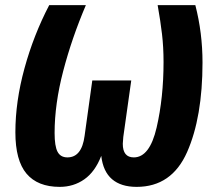

<svg xmlns="http://www.w3.org/2000/svg" viewBox="-20 -713 836 749"><path d="M40 -197Q40 -317 75.5 -446.5Q111 -576 172 -693H315Q260 -564 226.5 -435.5Q193 -307 193 -194Q193 -143 204.5 -121Q216 -99 243 -99Q299 -99 310 -183L340 -399H492L461 -179Q459 -159 459 -152Q459 -99 502 -99Q564 -99 591 -215.5Q618 -332 618 -471Q618 -529 612 -580Q606 -631 595 -693H742Q770 -585 770 -469Q770 -256 710 -120Q650 16 513 16Q452 16 417 -14Q382 -44 375 -105Q351 -43 309 -13.5Q267 16 213 16Q127 16 83.5 -35.5Q40 -87 40 -197Z"/></svg>

Font: Fira Sans Condensed
Style: Bold Italic
Weight: 700
Width: 3
Italic angle: -8°
Designer: Carrois Corporate & Edenspiekermann AG
Foundry: Carrois Corporate GbR & Edenspiekermann AG
Version: Version 4.203